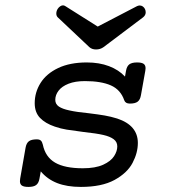

<svg xmlns="http://www.w3.org/2000/svg" viewBox="-20 -699 640 729"><path d="M510.3 -678.2Q516.6 -678.2 522 -674.6Q527.3 -670.9 530.3 -665Q533.2 -659.2 533.2 -652.3Q533.2 -641.1 523.4 -633.3L373 -520Q360.8 -511.2 344.7 -511.2Q329.1 -511.2 319.3 -520L199.2 -633.3Q193.8 -638.7 193.8 -647.5Q193.8 -657.2 199.2 -665.5Q203.1 -671.4 208.5 -675Q213.9 -678.7 219.2 -678.7Q223.6 -678.7 228 -675.8L351.1 -598.1L500.5 -675.8Q506.3 -678.2 510.3 -678.2ZM532.7 -439.9Q532.7 -437 531.7 -430.2L515.1 -337.4Q512.2 -320.3 502.7 -313Q493.2 -305.7 473.1 -305.7Q456.1 -305.7 451.7 -318.4Q438 -358.4 400.9 -374.8Q363.8 -391.1 302.2 -391.1Q265.6 -391.1 240.2 -381.1Q214.8 -371.1 202.4 -354.7Q189.9 -338.4 189.9 -319.8Q189.9 -303.7 203.6 -294.4Q217.3 -285.2 243.2 -279.8Q271.5 -273.4 317.4 -269Q353.5 -264.6 377.4 -260.5Q401.4 -256.3 424.8 -249Q503.4 -223.1 503.4 -156.2Q503.4 -118.7 483.2 -80.3Q462.9 -42 414.6 -15.6Q366.2 10.7 287.1 10.7Q234.4 10.7 197 -3.9Q159.7 -18.6 134.8 -48.3L129.9 -21Q127 -3.9 117.4 3.4Q107.9 10.7 87.9 10.7Q70.8 10.7 63.2 5.6Q55.7 0.5 55.7 -11.2Q55.7 -14.2 56.6 -21L77.1 -138.2Q80.1 -155.3 89.6 -162.6Q99.1 -169.9 119.6 -169.9Q129.9 -169.9 135 -165.3Q140.1 -160.6 142.6 -149.9Q152.3 -103 189.2 -81.5Q226.1 -60.1 294.4 -60.1Q342.3 -60.1 371.6 -73.5Q400.9 -86.9 413.1 -106Q425.3 -125 425.3 -143.1Q425.3 -160.2 411.6 -170.4Q397.9 -180.7 372.6 -186.5Q347.7 -192.4 294.9 -198.2Q255.9 -203.1 233.4 -206.8Q210.9 -210.4 188 -218.3Q151.9 -230.5 131.8 -251.5Q111.8 -272.5 111.8 -307.1Q111.8 -348.6 134 -384Q156.2 -419.4 200.9 -440.7Q245.6 -461.9 309.6 -461.9Q356.9 -461.9 394 -447.8Q431.2 -433.6 454.6 -408.2L458.5 -430.2Q461.4 -447.3 470.9 -454.6Q480.5 -461.9 500.5 -461.9Q517.6 -461.9 525.1 -456.8Q532.7 -451.7 532.7 -439.9Z"/></svg>

Font: Courier Prime
Style: Italic
Weight: 400
Italic angle: -10°
Designer: Alan Dague-Greene
Foundry: Quote-Unquote Apps
Version: Version 3.018